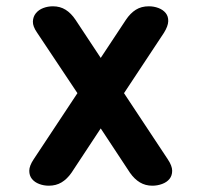

<svg xmlns="http://www.w3.org/2000/svg" viewBox="-20 -580 640 610"><path d="M501 -476 374 -284 513 -74Q527 -53 527 -37.5Q527 -22 518.5 -11.5Q510 -1 495 4.5Q480 10 464 10Q442 10 424.5 -0.5Q407 -11 393 -31L300 -172L207 -31Q193 -11 175.5 -0.5Q158 10 135 10Q119 10 104.5 4.5Q90 -1 81.5 -11.5Q73 -22 73 -37.5Q73 -53 87 -74L226 -284L98 -476Q84 -496 84.5 -511.5Q85 -527 94 -538Q103 -549 117.5 -554.5Q132 -560 148 -560Q171 -560 188.5 -549Q206 -538 220 -517L300 -396L380 -517Q394 -538 411.5 -549Q429 -560 453 -560Q469 -560 483.5 -554.5Q498 -549 506.5 -538.5Q515 -528 514.5 -512.5Q514 -497 501 -476Z"/></svg>

Font: Maple Mono Normal NL
Style: Bold
Weight: 700
Monospace: yes
Designer: subframe7536
Version: Version 7.000